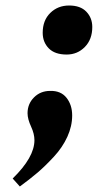

<svg xmlns="http://www.w3.org/2000/svg" viewBox="-20 -510 355 697"><path d="M135 -391Q135 -436 162.5 -463Q190 -490 231 -490Q272 -490 293.5 -467.5Q315 -445 315 -412Q315 -367 288 -339.5Q261 -312 222 -312Q179 -312 157 -334.5Q135 -357 135 -391ZM26 138Q105 61 105 -1Q105 -24 93 -50Q80 -78 80 -99Q80 -133 103.5 -156.5Q127 -180 162 -180Q201 -181 221.5 -155Q242 -129 242 -91Q242 -52 224.5 -13.5Q207 25 175.5 59Q144 93 116.5 116.5Q89 140 52 167Z"/></svg>

Font: Heuristica
Style: Bold Italic
Weight: 700
Italic angle: -13°
Version: Version 1.0.2